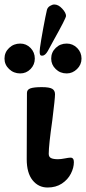

<svg xmlns="http://www.w3.org/2000/svg" viewBox="-54 -820 383 855"><path d="M0 0ZM65 -111 66 -406Q66 -421 81.5 -426.5Q97 -432 132 -432Q166 -432 178.5 -424.5Q191 -417 191 -400Q191 -381 179 -285Q163 -173 163 -135Q163 -121 173.5 -116Q184 -111 204 -111Q217 -111 234.5 -114.5Q252 -118 260 -118Q275 -118 275 -98Q275 -73 261.5 -46.5Q248 -20 221.5 -2.5Q195 15 158 15Q117 15 91 -17.5Q65 -50 65 -111ZM309 -559Q309 -587 289.5 -606.5Q270 -626 243 -626Q214 -626 194 -606.5Q174 -587 174 -559Q174 -532 194 -512.5Q214 -493 243 -493Q269 -493 289 -512.5Q309 -532 309 -559ZM101 -559Q101 -587 82 -606.5Q63 -626 36 -626Q7 -626 -13.5 -606.5Q-34 -587 -34 -559Q-34 -532 -13.5 -512.5Q7 -493 36 -493Q63 -493 82 -512.5Q101 -532 101 -559ZM159 -593 184 -639Q240 -739 240 -749Q240 -763 223 -781.5Q206 -800 188 -800Q179 -800 168.5 -793.5Q158 -787 155 -776Q149 -751 138.5 -694Q128 -637 124 -607Q122 -587 123 -583Q124 -576 126.5 -574Q129 -572 134 -572Q147 -572 159 -593Z"/></svg>

Font: EB Garamond
Style: Bold
Weight: 700
Designer: Georg Duffner and Octavio Pardo
Foundry: Georg Duffner
Version: Version 1.000; ttfautohint (v1.6)